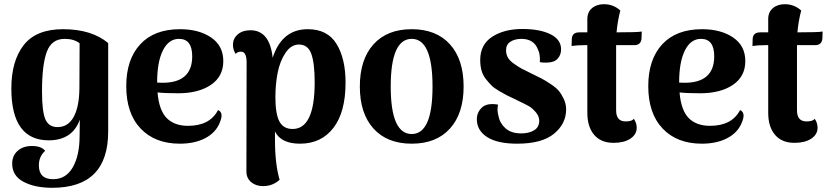

<svg xmlns="http://www.w3.org/2000/svg" viewBox="-20 -670 3954 914"><path d="M229 224Q146 224 92 195.5Q38 167 38 109Q38 71 64 48Q90 25 132 25Q177 25 195 48Q165 75 165 117Q165 183 233 183Q294 183 326.5 126.5Q359 70 359 -25Q359 -76 360 -100Q324 -2 212 -2Q34 -2 34 -249Q34 -380 93 -455.5Q152 -531 280 -531Q416 -531 495 -465V-44Q495 224 229 224ZM254 -65Q304 -65 330.5 -113Q357 -161 358 -249L359 -464Q332 -485 288 -485Q226 -485 203 -424Q180 -363 180 -235Q180 -139 196 -102Q212 -65 254 -65Z M1018 -146Q1046 -134 1027 -88Q1008 -39 957.5 -12.5Q907 14 836 14Q718 14 649.5 -58Q581 -130 581 -260Q581 -387 647.5 -459Q714 -531 837 -531Q927 -531 985 -491.5Q1043 -452 1043 -379Q1043 -306 984 -266Q925 -226 828 -226Q765 -226 730 -230Q737 -145 773.5 -108Q810 -71 875 -71Q979 -71 1018 -146ZM832 -485Q783 -485 755.5 -430Q728 -375 728 -278V-277Q734 -276 747 -276Q895 -273 895 -402Q895 -485 832 -485Z M1445 -531Q1539 -531 1582 -461Q1625 -391 1625 -277Q1625 -136 1567 -61Q1509 14 1408 14Q1318 14 1289 -44V-4Q1289 110 1311 186Q1278 216 1232 216Q1198 216 1175.5 197Q1153 178 1153 146L1154 -372Q1154 -424 1128 -424Q1109 -424 1102 -413Q1089 -433 1089 -456Q1089 -487 1112 -506.5Q1135 -526 1172 -526Q1264 -526 1278 -395Q1322 -531 1445 -531ZM1373 -56Q1478 -56 1478 -278Q1478 -369 1462 -413.5Q1446 -458 1403 -458Q1366 -458 1339.5 -419Q1313 -380 1302 -325Q1291 -270 1291 -207Q1291 -128 1310 -92Q1329 -56 1373 -56Z M1693 -258Q1693 -387 1758 -459Q1823 -531 1940 -531Q2057 -531 2122 -459Q2187 -387 2187 -258Q2187 -130 2122 -58Q2057 14 1940 14Q1823 14 1758 -58Q1693 -130 1693 -258ZM1940 -32Q2039 -32 2039 -258Q2039 -485 1940 -485Q1840 -485 1840 -258Q1840 -32 1940 -32Z M2442 14Q2348 14 2299 -17.5Q2250 -49 2250 -102Q2250 -135 2274 -158Q2298 -181 2351 -172Q2345 -145 2353 -118Q2359 -84 2386 -59.5Q2413 -35 2461 -35Q2499 -35 2523 -50Q2547 -65 2547 -95Q2547 -117 2530 -136.5Q2513 -156 2497 -165Q2481 -174 2443 -192Q2441 -193 2439.5 -194Q2438 -195 2435.5 -196Q2433 -197 2431 -198Q2405 -210 2391.5 -217Q2378 -224 2355 -237.5Q2332 -251 2319 -264Q2306 -277 2292 -295Q2278 -313 2272 -335.5Q2266 -358 2266 -384Q2266 -458 2323 -495Q2380 -532 2467 -532Q2550 -532 2600.5 -507Q2651 -482 2651 -435Q2651 -409 2635 -391Q2619 -373 2585 -372Q2568 -371 2550 -374Q2552 -413 2541 -434Q2522 -485 2462 -485Q2431 -485 2410 -471.5Q2389 -458 2389 -431Q2389 -412 2397.5 -396.5Q2406 -381 2427.5 -366Q2449 -351 2463 -343.5Q2477 -336 2510 -320Q2541 -305 2557.5 -296.5Q2574 -288 2600.5 -270.5Q2627 -253 2640 -237.5Q2653 -222 2664 -198.5Q2675 -175 2675 -149Q2675 -81 2617.5 -33.5Q2560 14 2442 14Z M2915 -516Q3017 -516 3035 -520L3034 -488Q3032 -455 2999 -455H2913V-426V-145Q2913 -92 2958 -92Q2990 -92 2997 -105Q3011 -85 3011 -62Q3011 -30 2981 -10Q2951 10 2901 10Q2841 10 2808.5 -28Q2776 -66 2776 -133V-455H2761Q2727 -455 2701 -451L2702 -484Q2703 -516 2738 -516H2776V-580Q2776 -612 2798 -631Q2820 -650 2855 -650Q2900 -650 2933 -620Q2920 -570 2915 -516Z M3503 -146Q3531 -134 3512 -88Q3493 -39 3442.5 -12.5Q3392 14 3321 14Q3203 14 3134.5 -58Q3066 -130 3066 -260Q3066 -387 3132.5 -459Q3199 -531 3322 -531Q3412 -531 3470 -491.5Q3528 -452 3528 -379Q3528 -306 3469 -266Q3410 -226 3313 -226Q3250 -226 3215 -230Q3222 -145 3258.5 -108Q3295 -71 3360 -71Q3464 -71 3503 -146ZM3317 -485Q3268 -485 3240.5 -430Q3213 -375 3213 -278V-277Q3219 -276 3232 -276Q3380 -273 3380 -402Q3380 -485 3317 -485Z M3776 -516Q3878 -516 3896 -520L3895 -488Q3893 -455 3860 -455H3774V-426V-145Q3774 -92 3819 -92Q3851 -92 3858 -105Q3872 -85 3872 -62Q3872 -30 3842 -10Q3812 10 3762 10Q3702 10 3669.5 -28Q3637 -66 3637 -133V-455H3622Q3588 -455 3562 -451L3563 -484Q3564 -516 3599 -516H3637V-580Q3637 -612 3659 -631Q3681 -650 3716 -650Q3761 -650 3794 -620Q3781 -570 3776 -516Z"/></svg>

Font: Arima Koshi Bold
Style: Regular
Weight: 700
Designer: Joana Correia and Natanael Gama
Foundry: NDISCOVER
Version: Version 1.019;PS 001.019;hotconv 1.0.88;makeotf.lib2.5.64775